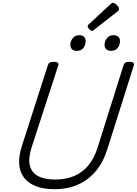

<svg xmlns="http://www.w3.org/2000/svg" viewBox="-20 -1331 976 1370"><path d="M370 19Q291 19 236 -2.5Q181 -24 151 -64Q121 -104 117 -161Q113 -218 136 -289L322 -867Q326 -879 335 -884.5Q344 -890 364 -890Q383 -890 391.5 -884Q400 -878 396 -865L206 -281Q181 -204 192.5 -152.5Q204 -101 250 -75.5Q296 -50 374 -50Q452 -50 511.5 -76Q571 -102 612 -152.5Q653 -203 676 -277L862 -867Q866 -879 875 -884.5Q884 -890 904 -890Q942 -890 935 -865L747 -270Q718 -175 664.5 -111Q611 -47 537 -14Q463 19 370 19ZM526 -968Q507 -968 494.5 -979Q482 -990 482 -1011Q482 -1037 499 -1058.5Q516 -1080 547 -1080Q566 -1080 578.5 -1069.5Q591 -1059 591 -1037Q591 -1011 575.5 -989.5Q560 -968 526 -968ZM770 -968Q752 -968 739 -979Q726 -990 726 -1011Q726 -1037 743 -1058.5Q760 -1080 791 -1080Q810 -1080 823 -1069.5Q836 -1059 836 -1037Q836 -1011 820 -989.5Q804 -968 770 -968ZM637 -1111Q628 -1111 617 -1122.5Q606 -1134 606 -1142Q606 -1145 606.5 -1148.5Q607 -1152 613 -1157L768 -1301Q773 -1305 776.5 -1308Q780 -1311 785 -1311Q793 -1311 803.5 -1303.5Q814 -1296 821.5 -1286.5Q829 -1277 829 -1268Q829 -1263 827.5 -1259Q826 -1255 817 -1248L653 -1120Q648 -1116 644.5 -1113.5Q641 -1111 637 -1111Z"/></svg>

Font: Playwrite DK Loopet Light
Style: Regular
Weight: 300
Version: Version 1.003